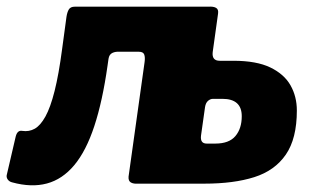

<svg xmlns="http://www.w3.org/2000/svg" viewBox="-34 -550 949 575"><path d="M379 0Q366 1 358 -3.5Q350 -8 351 -21L399 -364Q401 -378 398 -386.5Q395 -395 382 -395H325Q312 -396 302.5 -391.5Q293 -387 291 -374L288 -353Q273 -247 248.5 -172.5Q224 -98 188.5 -55.5Q153 -13 106.5 -0.5Q60 12 2 -4Q-6 -6 -10.5 -12Q-15 -18 -14 -25L13 -141Q18 -161 33 -158Q53 -155 70 -164.5Q87 -174 102 -201Q117 -228 129.5 -277.5Q142 -327 152 -403L165 -499Q167 -513 172 -521.5Q177 -530 190 -530H591Q605 -531 613 -526.5Q621 -522 619 -509L603 -394Q600 -368 624 -368H665Q734 -368 775.5 -348Q817 -328 836 -294.5Q855 -261 855 -219Q855 -135 822 -87Q789 -39 727.5 -19.5Q666 0 578 0ZM585 -120H611Q652 -120 671 -142.5Q690 -165 690 -202Q690 -228 675.5 -241Q661 -254 632 -254H604Q596 -254 589 -248Q582 -242 580 -229L568 -144Q565 -120 585 -120Z"/></svg>

Font: Libre Franklin Black
Style: Italic
Weight: 900
Italic angle: -8°
Designer: Pablo Impallari, Rodrigo Fuenzalida, Nhung Nguyen
Foundry: Impallari Type
Version: Version 3.000